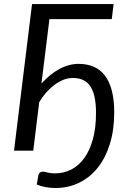

<svg xmlns="http://www.w3.org/2000/svg" viewBox="-20 -736 630 938"><path d="M248 111Q291.5 111 328.2 92.2Q365 73.5 391.8 36.2Q418.5 -1 433.8 -56Q449 -111 449 -183.5Q449 -230 441.8 -262.8Q434.5 -295.5 420.2 -316Q406 -336.5 384.8 -345.8Q363.5 -355 336 -355Q312 -355 289 -345.8Q266 -336.5 244.8 -320.5Q223.5 -304.5 204.8 -283Q186 -261.5 171.5 -236.5L142.5 0H48.5L136.5 -716H535L526 -642.5H221.5L182.5 -328Q223.5 -373.5 270 -398.8Q316.5 -424 364 -424Q405 -424 437.2 -410.2Q469.5 -396.5 492 -367.5Q514.5 -338.5 526.2 -293.5Q538 -248.5 538 -186.5Q538 -100.5 516.5 -32Q495 36.5 457 84Q419 131.5 366.2 157Q313.5 182.5 251.5 182.5Q228.5 182.5 204.5 178.5Q180.5 174.5 159.5 165.5L167.5 120.5Q169 112 175 107.2Q181 102.5 191 102.5Q195 102.5 200.2 103.8Q205.5 105 212.2 106.8Q219 108.5 227.8 109.8Q236.5 111 248 111Z"/></svg>

Font: Lato
Style: Italic
Weight: 400
Italic angle: -7°
Designer: Lukasz Dziedzic
Foundry: tyPoland Lukasz Dziedzic
Version: Version 2.007; 2014-02-27